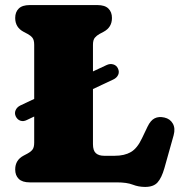

<svg xmlns="http://www.w3.org/2000/svg" viewBox="-20 -720 722 758"><path d="M42 -261Q36.5 -273.5 41.8 -285.2Q47 -297 60 -303.5L115 -329.5V-543Q115 -562.5 107.8 -571.2Q100.5 -580 89 -586L73 -594.5Q40 -612 40 -649Q40 -672.5 54 -686.2Q68 -700 97.5 -700H364.5Q394 -700 408 -686.2Q422 -672.5 422 -649Q422 -612 389 -594.5L373 -586Q362 -580 354.5 -571.2Q347 -562.5 347 -543V-438L400.5 -463Q414 -469.5 427 -465.8Q440 -462 445.5 -450Q452 -436.5 446.5 -424.5Q441 -412.5 427 -406L347 -368.5V-151Q347 -125.5 358.5 -115.2Q370 -105 391 -105H433Q471.5 -105 496.8 -119.8Q522 -134.5 540.5 -174L562.5 -220Q574.5 -245 590.8 -253Q607 -261 629 -256Q651.5 -251 662.2 -232.2Q673 -213.5 665.5 -186L629 -56Q618 -17.5 602 0.2Q586 18 553 18Q527 18 504 9Q481 0 441 0H97.5Q68 0 54 -13.8Q40 -27.5 40 -51Q40 -88 73 -105.5L89 -114Q100.5 -120 107.8 -128.8Q115 -137.5 115 -157V-260L85.5 -246Q72.5 -239.5 60.5 -243.5Q48.5 -247.5 42 -261Z"/></svg>

Font: Fraunces 9pt S100 Black
Style: Regular
Weight: 900
Version: Version 1.000; ttfautohint (v1.8.3)